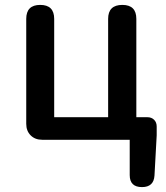

<svg xmlns="http://www.w3.org/2000/svg" viewBox="-20 -570 677 783"><path d="M559 193Q509 193 509 144V0H298H152Q123 0 105 -18Q87 -36 87 -65V-493Q87 -550 144 -550Q201 -550 201 -493V-92H421V-493Q421 -550 479 -550Q536 -550 536 -493V-92H581Q598 -92 608.5 -81.5Q619 -71 619 -54V-18L610 146Q607 193 559 193Z"/></svg>

Font: GenSenRounded TW M
Style: Regular
Weight: 500
Version: Version 1.501;PS 1;hotconv 16.6.51;makeotf.lib2.5.65220